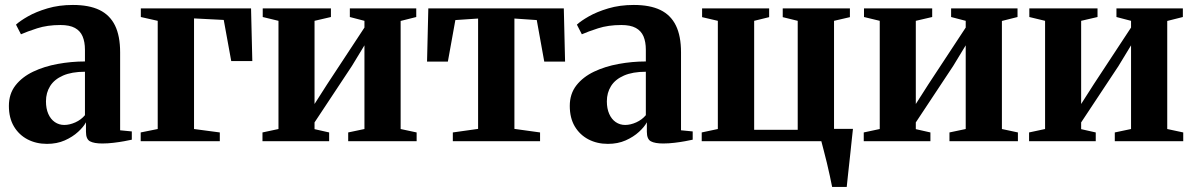

<svg xmlns="http://www.w3.org/2000/svg" viewBox="-20 -556 4698 756"><path d="M165 10.5Q122.5 10.5 88.5 -7.2Q54.5 -25 34.8 -58.2Q15 -91.5 15 -139Q15 -186.5 41 -219.8Q67 -253 110.5 -273.8Q154 -294.5 207.2 -304.2Q260.5 -314 314.5 -314V-360Q314.5 -391 305.2 -412.8Q296 -434.5 275 -446Q254 -457.5 218 -457.5Q166.5 -457.5 126.2 -444.5Q86 -431.5 62.5 -421L43 -459Q58.5 -473.5 90 -491.5Q121.5 -509.5 166.8 -523Q212 -536.5 267 -536.5Q330.5 -536.5 371.5 -516.8Q412.5 -497 432.8 -455.8Q453 -414.5 453 -350V-43L499 -38.5V-6Q488 -3.5 469 0Q450 3.5 427.2 6.2Q404.5 9 383 9Q350.5 9 334.5 0.5Q318.5 -8 318.5 -37V-74.5Q309 -56.5 287.5 -36.8Q266 -17 235 -3.2Q204 10.5 165 10.5ZM233 -64Q254 -64 276.8 -74.2Q299.5 -84.5 314.5 -102.5V-273.5Q262.5 -273.5 228.2 -258.5Q194 -243.5 177.5 -217.2Q161 -191 161 -157Q161 -128.5 170.2 -107.5Q179.5 -86.5 196 -75.2Q212.5 -64 233 -64Z M534 0V-34.5L601 -48V-474L534.5 -489V-523H968.5L973.5 -315.5H890.5L861 -477.5L744 -483.5V-48L845.5 -34.5V0Z M1013.5 0V-34.5L1076.5 -48V-474L1014.5 -489V-523H1283V-489L1218.5 -474V-146.5L1268 -224L1415 -447.5V-474L1357.5 -489V-523H1619V-489L1557.5 -473.5V-48L1620.5 -34.5V0H1351V-34.5L1415 -48V-377.5L1365.5 -296L1218.5 -74V-47.5L1276 -34.5V0Z M1763 0V-34.5L1862.5 -48.5V-483L1773 -477L1743.5 -313.5H1661.5L1666.5 -523H2200L2205 -313.5H2123L2093.5 -477L2005.5 -483V-48.5L2106.5 -34.5V0Z M2373.5 10.5Q2331 10.5 2297 -7.2Q2263 -25 2243.2 -58.2Q2223.5 -91.5 2223.5 -139Q2223.5 -186.5 2249.5 -219.8Q2275.5 -253 2319 -273.8Q2362.5 -294.5 2415.8 -304.2Q2469 -314 2523 -314V-360Q2523 -391 2513.8 -412.8Q2504.5 -434.5 2483.5 -446Q2462.5 -457.5 2426.5 -457.5Q2375 -457.5 2334.8 -444.5Q2294.5 -431.5 2271 -421L2251.5 -459Q2267 -473.5 2298.5 -491.5Q2330 -509.5 2375.2 -523Q2420.5 -536.5 2475.5 -536.5Q2539 -536.5 2580 -516.8Q2621 -497 2641.2 -455.8Q2661.5 -414.5 2661.5 -350V-43L2707.5 -38.5V-6Q2696.5 -3.5 2677.5 0Q2658.5 3.5 2635.8 6.2Q2613 9 2591.5 9Q2559 9 2543 0.5Q2527 -8 2527 -37V-74.5Q2517.5 -56.5 2496 -36.8Q2474.5 -17 2443.5 -3.2Q2412.5 10.5 2373.5 10.5ZM2441.5 -64Q2462.5 -64 2485.2 -74.2Q2508 -84.5 2523 -102.5V-273.5Q2471 -273.5 2436.8 -258.5Q2402.5 -243.5 2386 -217.2Q2369.5 -191 2369.5 -157Q2369.5 -128.5 2378.8 -107.5Q2388 -86.5 2404.5 -75.2Q2421 -64 2441.5 -64Z M3256.5 180Q3253 161.5 3247.5 136.5Q3242 111.5 3235.8 85.2Q3229.5 59 3223.5 36.5Q3217.5 14 3214 0H2743V-34.5L2806.5 -48V-474L2744.5 -488.5V-523H3008.5V-488.5L2949.5 -474V-45H3121V-474L3062 -488.5V-523H3326.5V-488.5L3264 -474V-48.5H3338.5Q3336.5 -30.5 3334 -7Q3331.5 16.5 3328.8 42.5Q3326 68.5 3323.2 94Q3320.5 119.5 3318 141.8Q3315.5 164 3314 180Z M3381 0V-34.5L3444 -48V-474L3382 -489V-523H3650.5V-489L3586 -474V-146.5L3635.5 -224L3782.5 -447.5V-474L3725 -489V-523H3986.5V-489L3925 -473.5V-48L3988 -34.5V0H3718.5V-34.5L3782.5 -48V-377.5L3733 -296L3586 -74V-47.5L3643.5 -34.5V0Z M4032 0V-34.5L4095 -48V-474L4033 -489V-523H4301.5V-489L4237 -474V-146.5L4286.5 -224L4433.5 -447.5V-474L4376 -489V-523H4637.5V-489L4576 -473.5V-48L4639 -34.5V0H4369.5V-34.5L4433.5 -48V-377.5L4384 -296L4237 -74V-47.5L4294.5 -34.5V0Z"/></svg>

Font: Merriweather 96pt
Style: Bold
Weight: 700
Version: Version 2.100